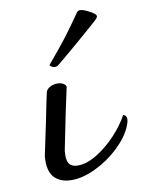

<svg xmlns="http://www.w3.org/2000/svg" viewBox="-83 -776 619 840"><g transform="rotate(-10 226.5 -356.0)"><path d="M68 -96Q68 -109 69 -116L101 -268Q121 -370 127 -393Q132 -405 146 -412.5Q160 -420 178 -420Q194 -420 204.5 -413.5Q215 -407 216 -399Q195 -306 159 -124Q158 -116 158 -103Q158 -75 170 -63Q182 -51 205 -51Q245 -51 291 -79.5Q337 -108 376.5 -150.5Q416 -193 438 -235Q453 -229 453 -215Q453 -205 449 -194.5Q445 -184 444 -181Q425 -136 378.5 -92Q332 -48 274.5 -20.5Q217 7 168 7Q122 7 95 -17.5Q68 -42 68 -96ZM180 -493Q168 -493 158 -505Q217 -575 246 -613Q275 -651 315 -709Q322 -719 331 -719Q345 -719 372.5 -704.5Q400 -690 400 -680Q400 -674 386 -661Q348 -627 288.5 -576Q229 -525 197 -499Q190 -493 180 -493Z"/></g></svg>

Font: Charmonman
Style: Bold
Weight: 700
Designer: Ekaluck Peanpanawate
Foundry: Cadson Demak Co.,Ltd.
Version: Version 1.000; ttfautohint (v1.6)